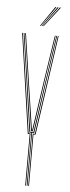

<svg xmlns="http://www.w3.org/2000/svg" viewBox="-63 -980 368 1011"><g transform="rotate(5 121.5 -475.0)"><path d="M119 0V-280H109L67.8 -564L33 -800H37L71.8 -564L113 -284H130L170.8 -564L206 -800H210L174.8 -564L134 -280H123V0ZM111 0V-272H101L25 -800H29L105 -276H115V0ZM127 0V-276H138L214 -800H218L142 -272H131V0ZM117 -288 76 -564 41 -800H45L80 -564L121 -292H122L162 -564L198 -800H202L166 -564L126 -288ZM115 -845 187 -950H193L119 -845ZM131 -845 211 -950H217L135 -845ZM123 -845 199 -950H205L127 -845Z"/></g></svg>

Font: Big Shoulders Inline Display Thin Thin
Style: Regular
Weight: 250
Version: Version 2.002